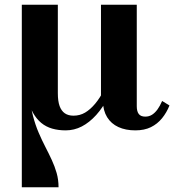

<svg xmlns="http://www.w3.org/2000/svg" viewBox="-20 -540 735 810"><path d="M551 10Q510 10 479.5 -4Q449 -18 432 -45.5Q415 -73 414 -113L406 -118V-520H557V-92Q557 -70 565.5 -59Q574 -48 593 -48Q609 -48 621.5 -56Q634 -64 644.5 -78.5Q655 -93 664 -114L695 -95Q683 -65 663.5 -41Q644 -17 616.5 -3.5Q589 10 551 10ZM224 -520V-147Q224 -113 231.5 -92.5Q239 -72 253.5 -62Q268 -52 290 -52Q317 -52 339 -65Q361 -78 381.5 -102.5Q402 -127 419 -161L439 -135Q415 -87 386 -55Q357 -23 325 -6.5Q293 10 257 10Q226 10 200 2.5Q174 -5 154 -21.5Q134 -38 119 -64.5Q104 -91 94 -131L106 -138Q109 -90 119 -51.5Q129 -13 143 19.5Q157 52 171.5 80Q186 108 198.5 135Q211 162 219 190Q227 218 227 250H72V-520Z"/></svg>

Font: Roboto Serif 144pt SemiBold
Style: Regular
Weight: 600
Version: Version 1.008